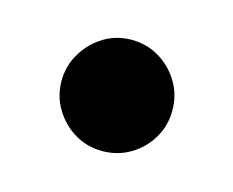

<svg xmlns="http://www.w3.org/2000/svg" viewBox="-41 -198 317 261"><g transform="rotate(15 118.0 -68.0)"><path d="M118 10Q96.5 10 79 -0.5Q61.5 -11 50.8 -28.8Q40 -46.5 40 -68Q40 -89.5 50.8 -107.2Q61.5 -125 79 -135.8Q96.5 -146.5 118 -146.5Q139.5 -146.5 157.2 -135.8Q175 -125 185.5 -107.2Q196 -89.5 196 -68Q196 -46.5 185.5 -28.8Q175 -11 157.2 -0.5Q139.5 10 118 10Z"/></g></svg>

Font: Bodoni Moda 11pt SemiBold
Style: Regular
Weight: 600
Designer: Owen Earl
Foundry: indestructible type
Version: Version 2.004